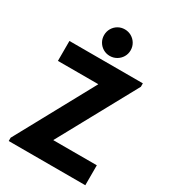

<svg xmlns="http://www.w3.org/2000/svg" viewBox="-225 -1067 1054 1181"><g transform="rotate(30 302.0 -476.0)"><path d="M30.3 -23.4 332 -576.2V-578.1H45.9V-719.7H567.4V-695.3L265.6 -143.6V-141.6H574.2V0H30.3ZM212.4 -857.4Q212.4 -883.8 224.9 -905.3Q237.3 -926.8 258.8 -939.5Q280.3 -952.1 306.2 -952.1Q332 -952.1 353.8 -939.5Q375.5 -926.8 388.2 -905.3Q400.9 -883.8 400.9 -857.4Q400.9 -832 388.2 -810.5Q375.5 -789.1 353.8 -776.4Q332 -763.7 306.2 -763.7Q280.3 -763.7 258.8 -776.4Q237.3 -789.1 224.9 -810.5Q212.4 -832 212.4 -857.4Z"/></g></svg>

Font: Reddit Sans Chocolate ExtraBold
Style: Regular
Weight: 800
Designer: Stephen Hutchings
Foundry: Reddit
Version: Version 1.011